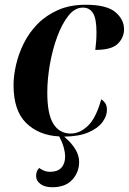

<svg xmlns="http://www.w3.org/2000/svg" viewBox="-20 -565 542 808"><path d="M200 223Q169 223 150.5 209.5Q132 196 132 176Q132 154 145 142Q153 148 164.5 153Q176 158 192 158Q222 158 238 141Q254 124 254 94Q254 77 248.5 56.5Q243 36 229 9Q144 5 90.5 -47Q37 -99 37 -207Q37 -246 47.5 -292Q58 -338 80 -382.5Q102 -427 137.5 -463.5Q173 -500 223.5 -522.5Q274 -545 340 -545Q429 -545 465.5 -514Q502 -483 502 -442Q502 -407 476 -381Q450 -355 381 -355Q383 -370 384.5 -388.5Q386 -407 386 -430Q386 -486 371.5 -509.5Q357 -533 329 -533Q295 -533 268 -499Q241 -465 221 -411Q201 -357 190 -294.5Q179 -232 179 -175Q179 -85 204.5 -44Q230 -3 278 -3Q316 -3 350 -35.5Q384 -68 406 -147Q415 -142 422.5 -131.5Q430 -121 430 -102Q430 -77 411.5 -51.5Q393 -26 353.5 -8.5Q314 9 250 10Q280 35 296.5 62Q313 89 313 116Q313 160 284 191.5Q255 223 200 223Z"/></svg>

Font: Noto Serif Display SemiCondensed
Style: Bold Italic
Weight: 700
Width: 4
Italic angle: -12°
Designer: Monotype Design Team
Foundry: Monotype Imaging Inc.
Version: Version 2.009